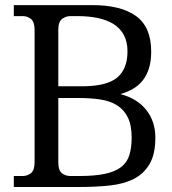

<svg xmlns="http://www.w3.org/2000/svg" viewBox="-20 -747 687 767"><path d="M347.7 -726.6Q463.9 -726.6 523.9 -682.6Q584 -638.7 584 -541Q584 -502.9 575.2 -474.6Q566.4 -446.3 550.3 -425.8Q534.2 -405.3 511.2 -392.1Q488.3 -378.9 460.9 -371.1Q528.3 -353.5 564.5 -307.6Q600.6 -261.7 600.6 -197.3Q600.6 -130.9 577.6 -91.8Q554.7 -52.7 514.2 -32.2Q473.6 -11.7 418 -5.9Q362.3 0 296.9 0H35.2V-43.9H71.3Q88.9 -43.9 103.5 -55.2Q118.2 -66.4 118.2 -99.6V-627Q118.2 -660.2 103.5 -671.4Q88.9 -682.6 71.3 -682.6H35.2V-726.6ZM212.9 -99.6Q212.9 -66.4 227.1 -55.2Q241.2 -43.9 260.7 -43.9H296.9Q359.4 -43.9 399.9 -52.7Q440.4 -61.5 463.9 -79.6Q487.3 -97.7 496.6 -127Q505.9 -156.2 505.9 -197.3Q505.9 -247.1 490.7 -277.8Q475.6 -308.6 447.8 -326.2Q419.9 -343.8 380.9 -349.6Q341.8 -355.5 293.9 -355.5H212.9ZM307.6 -402.3Q405.3 -402.3 447.3 -436.5Q489.3 -470.7 489.3 -542Q489.3 -581.1 474.1 -608.4Q459 -635.7 432.1 -651.9Q405.3 -668 369.1 -675.3Q333 -682.6 292 -682.6H260.7Q243.2 -682.6 228 -671.4Q212.9 -660.2 212.9 -627V-402.3Z"/></svg>

Font: Uchen
Style: Regular
Weight: 400
Designer: Christopher J. Fynn
Foundry: Christopher J. Fynn for DDC
Version: Version 1.000 preliminary